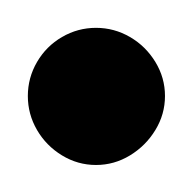

<svg xmlns="http://www.w3.org/2000/svg" viewBox="-20 -290 140 140"><g transform="rotate(90 50.0 -220.0)"><path d="M0.3 -220Q0.3 -206.7 7 -195.2Q13.7 -183.7 25.2 -177Q36.7 -170.3 50 -170.3Q63.3 -170.3 74.8 -177Q86.3 -183.7 93.3 -195.2Q100.3 -206.7 100.3 -220Q100.3 -233.3 93.3 -244.8Q86.3 -256.3 74.8 -263.3Q63.3 -270.3 50 -270.3Q36.7 -270.3 25.2 -263.3Q13.7 -256.3 7 -244.8Q0.3 -233.3 0.3 -220Z"/></g></svg>

Font: Linefont Thin
Style: Regular
Weight: 100
Monospace: yes
Version: Version 3.002;gftools[0.9.33]